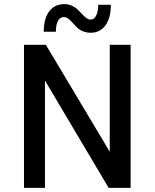

<svg xmlns="http://www.w3.org/2000/svg" viewBox="-20 -906 746 926"><path d="M287.6 -823.7Q269.5 -823.7 259.5 -805.2Q249.5 -786.6 249.5 -752.9H190.9Q190.9 -816.4 217.5 -851.3Q244.1 -886.2 290.5 -886.2Q310.1 -886.2 326.9 -878.4Q343.8 -870.6 355 -859.6Q366.2 -848.6 376 -837.9Q385.7 -827.1 396.2 -819.3Q406.7 -811.5 418 -811.5Q433.6 -811.5 443.6 -830.6Q453.6 -849.6 453.6 -882.8H514.6Q514.6 -819.3 488.5 -783.7Q462.4 -748 417.5 -748Q395.5 -748 378.2 -755.9Q360.8 -763.7 349.6 -774.9Q338.4 -786.1 329.1 -797.1Q319.8 -808.1 309.3 -815.9Q298.8 -823.7 287.6 -823.7ZM509.3 -689.9H609.9V0H503.9L196.8 -517.6V0H95.7V-689.9H201.2L509.3 -174.3Z"/></svg>

Font: HK Grotesk SemiBold Legacy
Style: Regular
Weight: 600
Designer: Alfredo Marco Pradil
Foundry: Hanken Design Co.
Version: Version 2.022;PS 002.022;hotconv 1.0.88;makeotf.lib2.5.64775